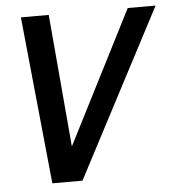

<svg xmlns="http://www.w3.org/2000/svg" viewBox="-48 -682 668 728"><g transform="rotate(-5 285.5 -318.5)"><path d="M570.8 -637.2 236.8 0H122.1L58.1 -637.2H164.1L208 -132.8L464.8 -637.2Z"/></g></svg>

Font: Anonymous Pro
Style: Bold Italic
Weight: 700
Italic angle: -12°
Monospace: yes
Designer: Mark Simonson
Version: Version 1.003